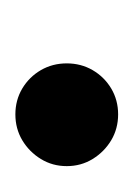

<svg xmlns="http://www.w3.org/2000/svg" viewBox="19 -186 177 256"><g transform="rotate(-90 108.0 -58.5)"><path d="M83 10Q64 10 48.5 0.8Q33 -8.5 23.5 -24Q14 -39.5 14 -58.5Q14 -77.5 23.5 -93Q33 -108.5 48.5 -117.8Q64 -127 83 -127Q102 -127 117.5 -117.8Q133 -108.5 142 -93Q151 -77.5 151 -58.5Q151 -39.5 142 -24Q133 -8.5 117.5 0.8Q102 10 83 10Z"/></g></svg>

Font: Bodoni Moda 72pt Medium
Style: Italic
Weight: 500
Italic angle: -13°
Designer: Owen Earl
Foundry: indestructible type
Version: Version 2.004